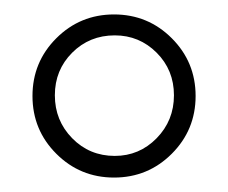

<svg xmlns="http://www.w3.org/2000/svg" viewBox="-20 -672 316 266"><path d="M25 -539Q25 -586 58 -619Q91 -652 138 -652Q185 -652 218 -619Q251 -586 251 -539Q251 -492 218 -459Q185 -426 138 -426Q91 -426 58 -459Q25 -492 25 -539ZM56 -540Q56 -505 80 -480.5Q104 -456 139 -456Q173 -456 197 -480.5Q221 -505 221 -540Q221 -575 197 -599Q173 -623 139 -623Q104 -623 80 -599Q56 -575 56 -540Z"/></svg>

Font: TajawalTap
Style: Regular
Weight: 300
Designer: Boutros Fonts
Foundry: Created by Boutros International 2017
Version: Version 2.700